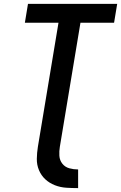

<svg xmlns="http://www.w3.org/2000/svg" viewBox="-20 -755 623 988"><path d="M382 213V117Q359 117 337 111Q315 105 301 87.5Q287 70 285.5 46.5Q284 23 288 0L394 -638H567L583 -735H124L108 -638H281L175 0Q170 31 169.5 62Q169 93 180.5 120.5Q192 148 213 167.5Q234 187 262 198Q290 209 320.5 211Q351 213 382 213Z"/></svg>

Font: Iosevka Sparkle Semibold
Style: Italic
Weight: 600
Italic angle: -9°
Designer: Belleve Invis
Foundry: Belleve Invis
Version: Version 4.5.0; ttfautohint (v1.8.3)